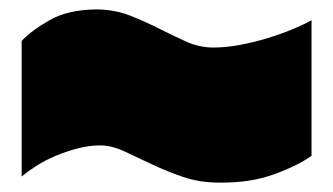

<svg xmlns="http://www.w3.org/2000/svg" viewBox="-20 -557 708 408"><path d="M433 -456Q460 -456 489.5 -461.5Q519 -467 547 -475.5Q575 -484 599.5 -494Q624 -504 642 -514V-226Q613 -205 562 -186.5Q511 -168 445 -169Q404 -169 369 -181Q334 -193 302.5 -208Q271 -223 244 -235.5Q217 -248 193 -248Q169 -248 144.5 -241.5Q120 -235 97.5 -225.5Q75 -216 56.5 -204Q38 -192 26 -182V-470Q48 -493 86 -514.5Q124 -536 183 -537Q223 -537 256 -524Q289 -511 318.5 -496Q348 -481 376 -468.5Q404 -456 433 -456Z"/></svg>

Font: ChangwonDangamAsac Bold
Style: Regular
Weight: 700
Designer: Choi Chi-young, Lee Youngbeen, Kim Jungjin, Yoon Jihee, Han Dohee
Foundry: YoonDesign Inc.
Version: Version 1.010;Build 20210623